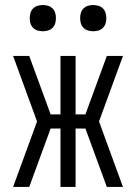

<svg xmlns="http://www.w3.org/2000/svg" viewBox="-20 -742 540 762"><path d="M96 0H32L127 -260L32 -520H96L181 -288H220V-520H280V-288H319L404 -520H468L373 -260L468 0H404L319 -232H280V0H220V-232H181ZM350 -618Q339 -618 329 -621Q319 -624 311.5 -631.5Q304 -639 301 -649Q298 -659 298 -670Q298 -681 301 -691Q304 -701 311.5 -708.5Q319 -716 329 -719Q339 -722 350 -722Q361 -722 371 -719Q381 -716 388.5 -708.5Q396 -701 399 -691Q402 -681 402 -670Q402 -659 399 -649Q396 -639 388.5 -631.5Q381 -624 371 -621Q361 -618 350 -618ZM150 -618Q139 -618 129 -621Q119 -624 111.5 -631.5Q104 -639 101 -649Q98 -659 98 -670Q98 -681 101 -691Q104 -701 111.5 -708.5Q119 -716 129 -719Q139 -722 150 -722Q161 -722 171 -719Q181 -716 188.5 -708.5Q196 -701 199 -691Q202 -681 202 -670Q202 -659 199 -649Q196 -639 188.5 -631.5Q181 -624 171 -621Q161 -618 150 -618Z"/></svg>

Font: Iosevka Curly Light
Style: Regular
Weight: 300
Monospace: yes
Designer: Belleve Invis
Foundry: Belleve Invis
Version: Version 22.1.2; ttfautohint (v1.8.4)